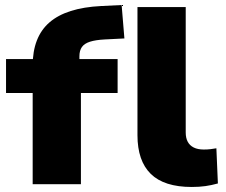

<svg xmlns="http://www.w3.org/2000/svg" viewBox="-20 -733 898 764"><path d="M110 0V-363H4V-498H158L110 -450V-472Q110 -586 177 -644Q244 -702 382 -709L464 -713L475 -580L396 -576Q360 -574 338 -567Q316 -560 306 -546Q296 -532 296 -509V-473L268 -498H448V-363H302V0ZM743 11Q633 11 580 -41Q527 -93 527 -195V-705H719V-206Q719 -184 727 -169Q735 -154 751 -146Q767 -138 791 -138Q805 -138 818 -139.5Q831 -141 841 -143L847 -3Q822 4 797.5 7.5Q773 11 743 11Z"/></svg>

Font: Nunito Sans 10pt SemiExpanded Black
Style: Regular
Weight: 900
Width: 6
Designer: Vernon Adams
Foundry: Vernon Adams
Version: Version 3.101;gftools[0.9.27]